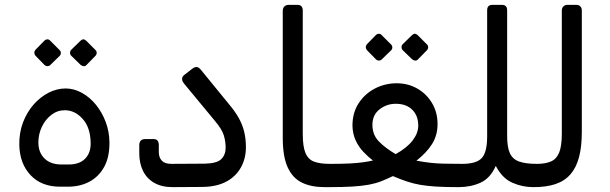

<svg xmlns="http://www.w3.org/2000/svg" viewBox="-20 -770 2518 792"><path d="M227.8 0.1Q150.8 0.1 106 -47.6Q61.2 -95.4 59.6 -172.4Q58.8 -222.4 74.8 -264.7Q90.9 -307.1 118.6 -338.7Q146.3 -370.2 180.7 -387.7Q215.2 -405.1 250.3 -405.1Q285.1 -405.1 317.5 -387.2Q350 -369.4 375.3 -338.4Q400.7 -307.3 415.8 -267.5Q430.9 -227.6 431.5 -183.6Q432.1 -122.7 410.1 -82.2Q388 -41.6 349.2 -20.7Q310.3 0.1 260 0.1ZM232.8 -91.6H264.9Q308.3 -91.6 331.9 -116.2Q355.5 -140.9 353.9 -182.9Q352.3 -245.5 320.3 -280.4Q288.4 -315.3 247.3 -315.3Q216.6 -315.3 191.6 -296Q166.7 -276.6 152.5 -246.5Q138.3 -216.4 138.3 -182.3Q138.3 -141.1 163.5 -116.3Q188.7 -91.6 232.8 -91.6ZM187.3 -501.7Q182.7 -497.2 175.7 -497.1Q168.7 -497 162.9 -502.7L126.3 -540.2Q121.8 -545.7 121.6 -552.3Q121.4 -558.8 126.3 -564.6L162.9 -602Q168.7 -607.7 175.6 -607.7Q182.6 -607.6 187.3 -602L224.7 -564.6Q230.5 -559.6 231 -552.2Q231.5 -544.7 225.7 -539.2ZM336.6 -501.7Q331.6 -496 324.7 -497Q317.7 -498 312.2 -502.7L273.8 -540.2Q269 -544.9 269 -552.4Q269 -559.8 273.8 -564.6L312.2 -602Q317.7 -607.6 323.8 -607.7Q329.8 -607.7 335.6 -602L373 -564.6Q378.7 -559.6 378.8 -552.3Q378.9 -544.9 373.2 -539.2Z M691.4 1.9Q646.7 1.9 615.8 -16Q585 -33.9 569.8 -65.4Q554.5 -96.9 554.5 -137.5V-171.2Q554.5 -182.7 560.3 -189.5Q566 -196.3 579.2 -196.3H614.4Q624.9 -196.3 630 -189.7Q635.1 -183.1 635.1 -172V-142.6Q635.1 -120.8 647.4 -107.4Q659.7 -94.1 686.6 -94.1L823.9 -94.9Q874.2 -95.7 892.5 -113.4Q910.8 -131.2 910.8 -161.2Q910.8 -186.3 903.2 -211.7Q895.5 -237.1 866.4 -271.4L739.3 -425.1Q730.1 -436.6 731.1 -445.7Q732 -454.7 740.1 -460.9L771.7 -485.4Q783.6 -494.4 791.6 -493.6Q799.6 -492.7 808.1 -482.9L925.6 -338.9Q950.6 -309.3 965.5 -282.1Q980.5 -254.9 987.4 -226Q994.4 -197.2 994.4 -162.6Q994.4 -116.8 974 -79.7Q953.7 -42.6 914.2 -21.2Q874.7 0.2 816.5 1.1Z M1336.4 1.9H1318.1Q1264.3 1.9 1225.9 -16.5Q1187.5 -34.8 1167 -79.1Q1146.4 -123.4 1146.4 -200.9V-725.4Q1146.4 -736.4 1152.8 -743.2Q1159.2 -750 1172.4 -750H1206.5Q1218.9 -750 1223.9 -743.5Q1228.9 -737 1228.9 -727V-217.6Q1228.9 -164.6 1240.4 -138.1Q1251.9 -111.6 1276.7 -102.8Q1301.4 -94.1 1339.5 -94.1H1351.4Q1366.4 -94.1 1366.4 -79.1V-28.1Q1366.4 1.9 1336.4 1.9Z M1336.9 1.9Q1321 1.9 1321 -14.4V-66.3Q1321 -79.4 1328.6 -86.7Q1336.3 -94.1 1349.1 -94.1Q1391.3 -94.1 1422.6 -95.7Q1453.8 -97.3 1477.3 -100.6Q1500.8 -103.8 1518.3 -107.9Q1498.6 -123 1479.3 -143.3Q1459.9 -163.6 1447.3 -190.4Q1434.7 -217.3 1433.9 -251.5Q1433.9 -304.9 1459.4 -344.1Q1485 -383.4 1526.6 -404.9Q1568.3 -426.5 1616.2 -426.5Q1663.3 -426.5 1701.3 -404.7Q1739.4 -383 1762.1 -344.9Q1784.9 -306.7 1784.9 -258.2Q1784.9 -212.2 1762.7 -176.6Q1740.5 -140.9 1697.7 -107.1Q1730.5 -101.4 1755.1 -98.5Q1779.7 -95.7 1809.7 -94.9Q1839.7 -94.1 1886.2 -94.1Q1893.4 -94.1 1897.8 -89.8Q1902.2 -85.5 1902.2 -78.1V-29.8Q1902.2 1.9 1870.1 1.9Q1816.2 1.9 1778.6 -0.4Q1740.9 -2.8 1712.3 -7.8Q1683.8 -12.9 1657.9 -21.6Q1631.9 -30.3 1600.7 -43.6Q1575.3 -31.3 1552.4 -22.3Q1529.4 -13.3 1501.2 -8.1Q1473.1 -2.9 1434 -0.5Q1394.9 1.9 1336.9 1.9ZM1612.1 -134.3Q1657.9 -159.4 1681.6 -190Q1705.3 -220.6 1705.3 -251.8Q1705.3 -292.9 1680.5 -317.4Q1655.7 -341.9 1612.4 -341.9Q1574.9 -341.9 1545.6 -318.9Q1516.2 -295.9 1516.2 -255Q1516.2 -213.9 1543 -186.4Q1569.7 -159 1612.1 -134.3ZM1554.6 -524.8Q1550.1 -520.2 1543 -520.2Q1536 -520.1 1530.2 -525.8L1493.6 -563.2Q1489.1 -568.8 1488.9 -575.3Q1488.7 -581.9 1493.6 -587.6L1530.2 -625.1Q1536 -630.8 1542.9 -630.7Q1549.9 -630.6 1554.6 -625.1L1592.1 -587.6Q1597.8 -582.7 1598.3 -575.2Q1598.8 -567.8 1593.1 -562.2ZM1703.9 -524.8Q1698.9 -519.1 1692 -520.1Q1685.1 -521.1 1679.5 -525.8L1641.1 -563.2Q1636.3 -568 1636.3 -575.4Q1636.3 -582.9 1641.1 -587.6L1679.5 -625.1Q1685.1 -630.6 1691.1 -630.7Q1697.1 -630.8 1702.9 -625.1L1740.3 -587.6Q1746.1 -582.7 1746.2 -575.3Q1746.2 -568 1740.5 -562.2Z M1872 1.9Q1857 1.9 1857 -13.9V-64.1Q1857 -94.1 1887 -94.1Q1945.3 -94.1 1967.4 -118.1Q1989.5 -142.2 1989.5 -207.9V-727.6Q1989.5 -750 2011.4 -750H2050.1Q2072 -750 2072 -727.6V-207.9Q2072 -162.4 2083.4 -137.7Q2094.7 -113.1 2121.6 -103.6Q2148.4 -94.1 2194.5 -94.1Q2209.5 -94.1 2209.5 -79.1V-28.1Q2209.5 1.9 2179.5 1.9Q2134.2 1.9 2092.8 -16.6Q2051.4 -35.1 2025.1 -85.7Q2002.3 -34.3 1961.7 -16.2Q1921.2 1.9 1872 1.9Z M2180 1.9Q2165 1.9 2165 -13.1V-64.1Q2165 -94.1 2195 -94.1Q2230.1 -94.1 2252.9 -104.1Q2275.8 -114.1 2286.6 -140.8Q2297.5 -167.6 2297.5 -218.4V-727Q2297.5 -737 2304 -743.5Q2310.5 -750 2320.5 -750H2357Q2368 -750 2374 -743.5Q2380 -737 2380 -727V-226Q2380 -165.2 2368.5 -121.6Q2356.9 -78.1 2332.7 -50.5Q2308.4 -22.9 2270.6 -10.4Q2232.7 2.1 2180 1.9Z"/></svg>

Font: Rubik Light
Style: Italic
Weight: 300
Italic angle: -12°
Designer: Hubert and Fischer
Foundry: Hubert and Fischer
Version: Version 2.300;gftools[0.9.30]